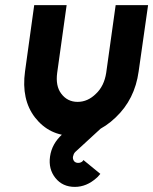

<svg xmlns="http://www.w3.org/2000/svg" viewBox="-20 -520 600 752"><path d="M373 161 307 107Q306 108 305.5 108.5Q305 109 304 111Q297 118 286 118Q276 118 270 111Q264 102 266 93Q267 88 269 83.5Q271 79 275 75L374 -16H260Q237 -6 224 6Q183 43 176 93Q169 142 197 177Q225 212 273 212Q319 212 358 177Q363 173 366 169Q369 165 373 161ZM114 -500 78 -240Q63 -130 117 -60Q173 12 265 12Q358 12 433 -60Q508 -131 523 -240L560 -500H433L396 -235Q388 -183 356 -153Q324 -121 284 -121Q244 -121 220 -153Q197 -183 204 -235L241 -500Z"/></svg>

Font: Unageo
Style: Bold-Italic
Weight: 700
Designer: Richard Sepsi
Foundry: Richard Sepsi
Version: Version 2.000